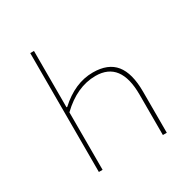

<svg xmlns="http://www.w3.org/2000/svg" viewBox="-148 -764 866 891"><g transform="rotate(-30 284.5 -318.5)"><path d="M131 0V-637H151V-335H155Q241 -414 337 -414Q418 -414 456.5 -366.5Q495 -319 495 -220V0H474V-217Q474 -394 340 -394Q240 -394 151 -308V0Z"/></g></svg>

Font: Alegreya Sans Thin
Style: Regular
Weight: 100
Designer: Juan Pablo del Peral
Foundry: Huerta Tipografica
Version: Version 2.007